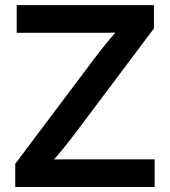

<svg xmlns="http://www.w3.org/2000/svg" viewBox="-20 -748 679 768"><path d="M41 0V-92.8L366.2 -525.4Q392.6 -559.6 421.4 -594Q450.2 -628.4 480 -662.6L493.7 -619.1Q447.8 -617.2 401.9 -616.9Q356 -616.7 310.1 -616.7H46.9V-727.5H595.7V-634.3L276.4 -209Q249 -172.9 219 -137Q189 -101.1 157.7 -64.9L144.5 -108.4Q190.4 -110.4 236.6 -110.6Q282.7 -110.8 328.6 -110.8H598.6V0Z"/></svg>

Font: Inter 24pt SemiBold
Style: Regular
Weight: 600
Designer: Rasmus Andersson
Foundry: rsms
Version: Version 4.001;git-66647c0bb